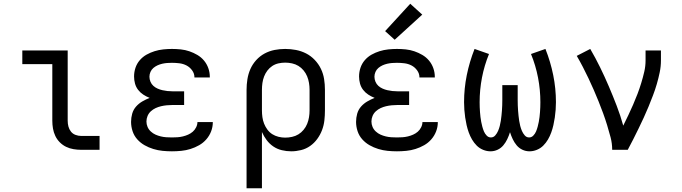

<svg xmlns="http://www.w3.org/2000/svg" viewBox="-20 -799 3640 1024"><path d="M413 0Q393 0 372 -3.5Q351 -7 332.5 -16Q314 -25 299 -40Q284 -55 275 -74Q266 -93 262.5 -113.5Q259 -134 259 -155V-457H99V-530H341V-155Q341 -139 345 -124Q349 -109 358.5 -97Q368 -85 383 -79.5Q398 -74 413 -74H511V0Z M897 8Q872 8 847 5.5Q822 3 797.5 -4.5Q773 -12 751 -24.5Q729 -37 712 -56Q695 -75 687 -99.5Q679 -124 679 -149Q679 -171 685 -192.5Q691 -214 705.5 -230.5Q720 -247 739 -258Q758 -269 778 -277Q760 -284 744 -294.5Q728 -305 716.5 -320Q705 -335 700 -353.5Q695 -372 695 -391Q695 -415 702.5 -437.5Q710 -460 725.5 -478Q741 -496 761.5 -507.5Q782 -519 804.5 -526Q827 -533 850.5 -535.5Q874 -538 897 -538Q921 -538 944.5 -535.5Q968 -533 990 -525.5Q1012 -518 1032.5 -506Q1053 -494 1068 -476Q1083 -458 1091 -435.5Q1099 -413 1099 -389Q1099 -388 1099 -387.5Q1099 -387 1099 -386H1017Q1017 -387 1017 -387Q1017 -387 1017 -387Q1017 -407 1004.5 -424Q992 -441 974.5 -450Q957 -459 937 -461.5Q917 -464 897 -464Q884 -464 871 -463Q858 -462 845 -459Q832 -456 820 -450.5Q808 -445 798 -436.5Q788 -428 782.5 -415.5Q777 -403 777 -390Q777 -376 782.5 -363Q788 -350 798 -341Q808 -332 820.5 -326.5Q833 -321 846 -318Q859 -315 872.5 -313.5Q886 -312 900 -312H962V-239H900Q885 -239 869.5 -237.5Q854 -236 839 -232.5Q824 -229 810 -222.5Q796 -216 784.5 -205.5Q773 -195 767 -180.5Q761 -166 761 -151Q761 -136 767 -122Q773 -108 784.5 -97.5Q796 -87 809.5 -81Q823 -75 837.5 -71.5Q852 -68 867 -67Q882 -66 897 -66Q912 -66 926.5 -67Q941 -68 955.5 -71.5Q970 -75 983.5 -81Q997 -87 1008 -96.5Q1019 -106 1026 -120Q1033 -134 1033 -148H1115Q1115 -148 1115 -148Q1115 -148 1115 -147Q1115 -122 1106 -98.5Q1097 -75 1080.5 -56Q1064 -37 1042 -24.5Q1020 -12 996 -4.5Q972 3 947 5.5Q922 8 897 8Z M1295 205V-320Q1295 -348 1299.5 -376.5Q1304 -405 1315.5 -431Q1327 -457 1346.5 -478.5Q1366 -500 1391 -513.5Q1416 -527 1444 -532.5Q1472 -538 1501 -538Q1530 -538 1558.5 -532.5Q1587 -527 1612.5 -514Q1638 -501 1658.5 -479.5Q1679 -458 1691.5 -432Q1704 -406 1708.5 -377.5Q1713 -349 1713 -320V-210Q1713 -183 1710 -156.5Q1707 -130 1697.5 -105Q1688 -80 1672 -58Q1656 -36 1634 -20.5Q1612 -5 1585.5 1.5Q1559 8 1533 8Q1508 8 1483 2Q1458 -4 1437.5 -18Q1417 -32 1402 -52Q1387 -72 1377 -95V205ZM1501 -65Q1519 -65 1537.5 -69Q1556 -73 1571.5 -82.5Q1587 -92 1599 -106.5Q1611 -121 1618 -138Q1625 -155 1628 -173.5Q1631 -192 1631 -210V-320Q1631 -338 1628 -356.5Q1625 -375 1618 -392Q1611 -409 1599 -423.5Q1587 -438 1571.5 -447.5Q1556 -457 1537.5 -461Q1519 -465 1501 -465Q1483 -465 1465 -461Q1447 -457 1432 -447Q1417 -437 1406 -422.5Q1395 -408 1388.5 -391Q1382 -374 1379.5 -356Q1377 -338 1377 -320V-210Q1377 -192 1379.5 -174Q1382 -156 1388.5 -139.5Q1395 -123 1406 -108Q1417 -93 1432 -83.5Q1447 -74 1465 -69.5Q1483 -65 1501 -65Z M2097 8Q2072 8 2047 5.5Q2022 3 1997.5 -4.5Q1973 -12 1951 -24.5Q1929 -37 1912 -56Q1895 -75 1887 -99.5Q1879 -124 1879 -149Q1879 -171 1885 -192.5Q1891 -214 1905.5 -230.5Q1920 -247 1939 -258Q1958 -269 1978 -277Q1960 -284 1944 -294.5Q1928 -305 1916.5 -320Q1905 -335 1900 -353.5Q1895 -372 1895 -391Q1895 -415 1902.5 -437.5Q1910 -460 1925.5 -478Q1941 -496 1961.5 -507.5Q1982 -519 2004.5 -526Q2027 -533 2050.5 -535.5Q2074 -538 2097 -538Q2121 -538 2144.5 -535.5Q2168 -533 2190 -525.5Q2212 -518 2232.5 -506Q2253 -494 2268 -476Q2283 -458 2291 -435.5Q2299 -413 2299 -389Q2299 -388 2299 -387.5Q2299 -387 2299 -386H2217Q2217 -387 2217 -387Q2217 -387 2217 -387Q2217 -407 2204.5 -424Q2192 -441 2174.5 -450Q2157 -459 2137 -461.5Q2117 -464 2097 -464Q2084 -464 2071 -463Q2058 -462 2045 -459Q2032 -456 2020 -450.5Q2008 -445 1998 -436.5Q1988 -428 1982.5 -415.5Q1977 -403 1977 -390Q1977 -376 1982.5 -363Q1988 -350 1998 -341Q2008 -332 2020.5 -326.5Q2033 -321 2046 -318Q2059 -315 2072.5 -313.5Q2086 -312 2100 -312H2162V-239H2100Q2085 -239 2069.5 -237.5Q2054 -236 2039 -232.5Q2024 -229 2010 -222.5Q1996 -216 1984.5 -205.5Q1973 -195 1967 -180.5Q1961 -166 1961 -151Q1961 -136 1967 -122Q1973 -108 1984.5 -97.5Q1996 -87 2009.5 -81Q2023 -75 2037.5 -71.5Q2052 -68 2067 -67Q2082 -66 2097 -66Q2112 -66 2126.5 -67Q2141 -68 2155.5 -71.5Q2170 -75 2183.5 -81Q2197 -87 2208 -96.5Q2219 -106 2226 -120Q2233 -134 2233 -148H2315Q2315 -148 2315 -148Q2315 -148 2315 -147Q2315 -122 2306 -98.5Q2297 -75 2280.5 -56Q2264 -37 2242 -24.5Q2220 -12 2196 -4.5Q2172 3 2147 5.5Q2122 8 2097 8ZM2085 -587 2034 -633 2168 -779 2232 -721Z M2596 8Q2576 8 2556.5 0Q2537 -8 2522.5 -22.5Q2508 -37 2497.5 -55Q2487 -73 2480 -92.5Q2473 -112 2468.5 -132Q2464 -152 2461 -172.5Q2458 -193 2456.5 -213.5Q2455 -234 2455 -254Q2455 -327 2469.5 -398.5Q2484 -470 2511 -538L2588 -511Q2563 -450 2550.5 -385Q2538 -320 2538 -254Q2538 -241 2538.5 -227.5Q2539 -214 2540 -201Q2541 -188 2542.5 -175Q2544 -162 2546.5 -149Q2549 -136 2552.5 -123Q2556 -110 2561 -98Q2566 -86 2575.5 -76Q2585 -66 2598 -66Q2612 -66 2621.5 -77Q2631 -88 2636.5 -101Q2642 -114 2645.5 -127.5Q2649 -141 2651 -154.5Q2653 -168 2654.5 -182Q2656 -196 2657 -209.5Q2658 -223 2658.5 -237Q2659 -251 2659 -265V-345H2741V-265Q2741 -251 2741.5 -237Q2742 -223 2743 -209.5Q2744 -196 2745.5 -182Q2747 -168 2749 -154.5Q2751 -141 2754.5 -127.5Q2758 -114 2763.5 -101Q2769 -88 2778.5 -77Q2788 -66 2802 -66Q2815 -66 2824.5 -76Q2834 -86 2839 -98Q2844 -110 2847.5 -123Q2851 -136 2853.5 -149Q2856 -162 2857.5 -175Q2859 -188 2860 -201Q2861 -214 2861.5 -227.5Q2862 -241 2862 -254Q2862 -320 2849.5 -385Q2837 -450 2812 -511L2889 -538Q2916 -470 2930.5 -398.5Q2945 -327 2945 -254Q2945 -234 2943.5 -213.5Q2942 -193 2939 -172.5Q2936 -152 2931.5 -132Q2927 -112 2920 -92.5Q2913 -73 2902.5 -55Q2892 -37 2877.5 -22.5Q2863 -8 2843.5 0Q2824 8 2804 8Q2784 8 2766 -0.5Q2748 -9 2735.5 -24Q2723 -39 2714.5 -57Q2706 -75 2700 -94Q2700 -94 2700 -94Q2700 -94 2700 -94Q2700 -94 2700 -94Q2700 -94 2700 -94Q2694 -75 2685.5 -57Q2677 -39 2664.5 -24Q2652 -9 2634 -0.5Q2616 8 2596 8Z M3245 0Q3245 -34 3236.5 -66.5Q3228 -99 3218 -131.5Q3208 -164 3196.5 -195.5Q3185 -227 3172.5 -258Q3160 -289 3146.5 -320Q3133 -351 3118.5 -381.5Q3104 -412 3088.5 -442Q3073 -472 3056 -501L3128 -538Q3156 -490 3180.5 -440Q3205 -390 3227 -338.5Q3249 -287 3269 -235Q3289 -183 3304 -129Q3318 -157 3331 -184.5Q3344 -212 3356.5 -240.5Q3369 -269 3380 -298Q3391 -327 3400 -356.5Q3409 -386 3416 -416Q3423 -446 3423 -477V-530H3505V-477Q3505 -445 3498.5 -413.5Q3492 -382 3483 -351Q3474 -320 3462.5 -290Q3451 -260 3439 -230.5Q3427 -201 3413.5 -172Q3400 -143 3386 -114Q3372 -85 3357.5 -56.5Q3343 -28 3328 0Z"/></svg>

Font: Iosevka Slab Extended
Style: Regular
Weight: 400
Width: 7
Monospace: yes
Designer: Belleve Invis
Foundry: Belleve Invis
Version: Version 11.1.1; ttfautohint (v1.8.3)